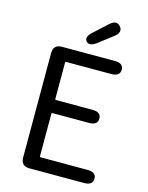

<svg xmlns="http://www.w3.org/2000/svg" viewBox="-138 -1035 863 1120"><g transform="rotate(15 294.0 -475.5)"><path d="M152 0Q100 0 100 -52V-682Q100 -734 152 -734H471Q523 -734 523 -695Q523 -655 471 -655H198Q193 -655 193 -650V-430Q193 -425 198 -425H419Q471 -425 471 -386Q471 -346 419 -346H198Q193 -346 193 -341V-84Q193 -79 198 -79H482Q534 -79 534 -40Q534 0 482 0ZM344 -808Q303 -778 283 -801Q264 -825 302 -859L382 -932Q421 -968 447 -937Q472 -906 430 -874Z"/></g></svg>

Font: Resource Han Rounded HK
Style: Regular
Weight: 400
Designer: Cyano Hao (round all glyphs); Ryoko NISHIZUKA  (kana, bopomofo & ideographs); Paul D. Hunt (Latin, Greek & Cyrillic); Sa
Foundry: Cyano Hao
Version: 0.990